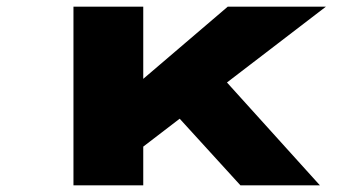

<svg xmlns="http://www.w3.org/2000/svg" viewBox="-20 -555 1054 575"><path d="M400 -109 305 -230 662 -535H956ZM200 0V-535H409V0ZM700 0 462 -261 610 -363 938 0Z"/></svg>

Font: Lexend Zetta Black
Style: Regular
Weight: 900
Designer: Bonnie Shaver-Troup, Thomas Jockin
Foundry: Lexend
Version: Version 1.007